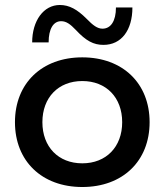

<svg xmlns="http://www.w3.org/2000/svg" viewBox="-20 -740 660 770"><path d="M310 -510C148 -510 40 -406 40 -250C40 -94 148 10 310 10C472 10 580 -94 580 -250C580 -406 472 -510 310 -510ZM310 -85C214 -85 150 -151 150 -250C150 -349 214 -415 310 -415C406 -415 470 -349 470 -250C470 -151 406 -85 310 -85ZM511 -710H445C445 -655 424 -625 391 -625C371 -625 353 -638 327 -665C290 -702 258 -720 220 -720C155 -720 109 -657 109 -570H175C175 -624 194 -655 225 -655C246 -655 262 -643 284 -620C325 -576 355 -560 395 -560C467 -560 511 -619 511 -710Z"/></svg>

Font: Goli Medium
Style: Regular
Weight: 500
Designer: jaikishan Patel
Foundry: MagicType
Version: Version 1.000;Glyphs 3.2 (3242)